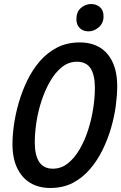

<svg xmlns="http://www.w3.org/2000/svg" viewBox="-20 -920 603 955"><path d="M230 15Q173 15 131 -10Q89 -35 65.5 -84Q42 -133 42 -204Q42 -246 49.5 -299.5Q57 -353 73.5 -410Q90 -467 116 -520.5Q142 -574 179 -616.5Q216 -659 265 -684Q314 -709 377 -709Q434 -709 475.5 -684.5Q517 -660 540 -611Q563 -562 563 -490Q563 -448 556 -394.5Q549 -341 532.5 -284Q516 -227 490 -174Q464 -121 427 -78Q390 -35 341.5 -10Q293 15 230 15ZM243 -81Q284 -81 317 -107Q350 -133 375.5 -176.5Q401 -220 418 -272.5Q435 -325 443.5 -380Q452 -435 452 -483Q452 -547 430.5 -580Q409 -613 363 -613Q322 -613 289 -587Q256 -561 230.5 -517.5Q205 -474 187.5 -421.5Q170 -369 161.5 -314.5Q153 -260 153 -212Q153 -148 175 -114.5Q197 -81 243 -81ZM420 -764Q394 -764 377 -780Q360 -796 360 -825Q360 -861 382.5 -880.5Q405 -900 433 -900Q459 -900 477 -884.5Q495 -869 495 -839Q495 -805 471.5 -784.5Q448 -764 420 -764Z"/></svg>

Font: Ubuntu Sans Mono Medium
Style: Italic
Weight: 500
Italic angle: -13.5°
Monospace: yes
Designer: Dalton Maag Ltd
Foundry: Dalton Maag Ltd
Version: Version 1.006